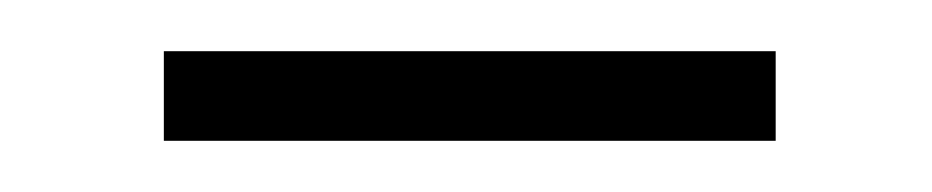

<svg xmlns="http://www.w3.org/2000/svg" viewBox="-20 -311 364 75"><path d="M44 -256H283V-291H44Z"/></svg>

Font: Noto Sans JP Thin
Style: Regular
Weight: 100
Designer: Ryoko NISHIZUKA 西塚涼子 (kana, bopomofo & ideographs); Paul D. Hunt (Latin, Greek & Cyrillic); Sandoll Communications 산돌커뮤니
Foundry: Adobe
Version: Version 2.004;hotconv 1.0.118;makeotfexe 2.5.65603